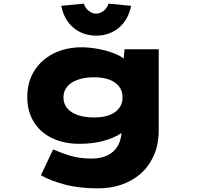

<svg xmlns="http://www.w3.org/2000/svg" viewBox="-20 -806 1086 1056"><path d="M521 230Q414 230 334.5 208.5Q255 187 205 158L272 16Q296 25 325.5 37Q355 49 394 57.5Q433 66 485 66Q535 66 572 48Q609 30 629 -5.5Q649 -41 649 -95V-135L694 -131Q684 -99 645 -72.5Q606 -46 547 -30.5Q488 -15 417 -15Q331 -15 266 -46.5Q201 -78 165.5 -136Q130 -194 130 -272Q130 -354 168 -415.5Q206 -477 274 -511.5Q342 -546 432 -546Q455 -546 488 -542Q521 -538 556.5 -529Q592 -520 623 -506Q654 -492 674 -472Q694 -452 695 -426L654 -417L665 -535H853V-92Q853 -10 825.5 50.5Q798 111 751.5 151Q705 191 645.5 210.5Q586 230 521 230ZM498 -160Q547 -160 581.5 -173Q616 -186 635 -211Q654 -236 654 -270Q654 -305 635.5 -329.5Q617 -354 582.5 -367.5Q548 -381 498 -381Q446 -381 408 -367.5Q370 -354 349.5 -329.5Q329 -305 329 -270Q329 -236 349.5 -211Q370 -186 408 -173Q446 -160 498 -160ZM509 -610Q436 -610 384 -653.5Q332 -697 317 -774L441 -786Q450 -760 469 -745.5Q488 -731 509 -731Q530 -731 549 -745.5Q568 -760 577 -786L701 -774Q686 -697 634 -653.5Q582 -610 509 -610Z"/></svg>

Font: Lexend Zetta Black
Style: Regular
Weight: 900
Designer: Bonnie Shaver-Troup, Thomas Jockin
Foundry: Lexend
Version: Version 1.007